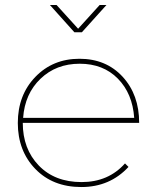

<svg xmlns="http://www.w3.org/2000/svg" viewBox="-20 -754 629 774"><path d="M73.2 -278.8H521Q514.2 -377 455.1 -437Q396 -497.1 301.3 -497.1Q206.5 -497.1 143.3 -436.5Q80.1 -376 73.2 -278.8ZM483.9 -95.2 498 -81.1Q422.9 0 307.9 0Q192.9 0 122.3 -73Q51.8 -146 51.8 -258.3Q51.8 -370.6 122.3 -443.8Q192.9 -517.1 300.3 -517.1Q407.7 -517.1 474.4 -444.6Q541 -372.1 541 -258.8H71.8Q71.8 -153.8 136.2 -86.9Q200.7 -20 308.8 -20Q417 -20 483.9 -95.2ZM279.8 -624 181.2 -733.9H208L294.9 -638.2L381.8 -733.9H409.2L310.1 -624Z"/></svg>

Font: Montserrat-Hairline
Style: Regular
Weight: 250
Designer: Julieta Ulanovsky
Foundry: Julieta Ulanovsky
Version: Version 1.000;PS 002.000;hotconv 1.0.70;makeotf.lib2.5.58329